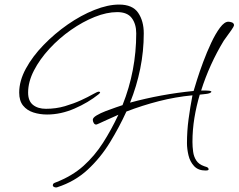

<svg xmlns="http://www.w3.org/2000/svg" viewBox="-20 -697 1044 840"><path d="M224 123Q220 123 215.5 120.5Q211 118 211 114Q211 108 215.5 105Q220 102 224 101Q296 73 345 29Q394 -15 430.5 -72Q467 -129 498 -195Q494 -193 479 -186.5Q464 -180 446.5 -172Q429 -164 416 -158Q403 -152 401 -152Q394 -152 390 -159Q386 -166 386 -173Q386 -182 402.5 -192Q419 -202 442.5 -211Q466 -220 486.5 -227Q507 -234 516 -237Q576 -387 576 -551Q576 -592 556.5 -618Q537 -644 493 -644Q447 -644 394.5 -623Q342 -602 290.5 -566Q239 -530 196.5 -484Q154 -438 128.5 -388.5Q103 -339 103 -292Q103 -255 124.5 -238Q146 -221 181 -221Q225 -221 264 -232.5Q303 -244 334.5 -258.5Q366 -273 386 -284.5Q406 -296 412 -296Q418 -296 418 -292Q417 -290 415.5 -288.5Q414 -287 412 -285Q366 -248 306 -222Q246 -196 186 -196Q154 -196 126 -205Q98 -214 81 -235Q64 -256 64 -292Q64 -343 93 -396.5Q122 -450 170.5 -500Q219 -550 276.5 -590Q334 -630 393 -653.5Q452 -677 501 -677Q560 -677 584.5 -641Q609 -605 609 -551Q609 -473 593.5 -396.5Q578 -320 549 -248Q685 -285 827 -299Q831 -313 842 -348Q853 -383 869 -426Q885 -469 904 -509.5Q923 -550 942.5 -576Q962 -602 979 -602Q986 -602 994.5 -599Q1003 -596 1004 -587L1001 -579Q992 -564 980.5 -549Q969 -534 959 -519Q928 -468 903 -413Q878 -358 860 -301H879Q888 -301 896 -300Q904 -299 905 -295Q900 -288 881.5 -286Q863 -284 854 -283Q839 -233 830.5 -181Q822 -129 822 -76Q822 -55 825 -33Q828 -11 839 5.5Q850 22 873 30Q878 31 885 34Q892 37 893 44Q891 48 887 48.5Q883 49 879 49Q847 49 829 29.5Q811 10 804.5 -18Q798 -46 798 -71Q798 -124 805 -176Q812 -228 822 -280Q748 -273 675.5 -254.5Q603 -236 533 -209Q502 -141 461 -74Q420 -7 364 45Q308 97 231 122Q229 123 224 123Z"/></svg>

Font: Licorice
Style: Regular
Weight: 400
Designer: Robert E. Leuschke
Foundry: Robert E. Leuschke
Version: Version 1.010; ttfautohint (v1.8.3)